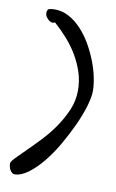

<svg xmlns="http://www.w3.org/2000/svg" viewBox="-77 -635 444 735"><g transform="rotate(10 145.0 -268.0)"><path d="M8.8 19.5Q8.8 11.7 23.9 -3.9Q39.1 -19.5 62.5 -42.5Q85.9 -65.4 112.8 -93.8Q139.6 -122.1 162.6 -155.3Q185.5 -188.5 201.2 -225.1Q216.8 -261.7 216.8 -300.8Q216.8 -337.9 206.1 -371.1Q195.3 -404.3 177.2 -435.1Q159.2 -465.8 135.3 -492.7Q111.3 -519.5 85 -543Q78.1 -539.1 71.3 -541Q64.5 -543 59.1 -547.9Q53.7 -552.7 49.8 -559.1Q45.9 -565.4 45.9 -572.3Q45.9 -586.9 54.7 -589.4Q63.5 -591.8 76.2 -591.8Q105.5 -591.8 131.3 -577.6Q157.2 -563.5 179.2 -540Q201.2 -516.6 218.8 -486.3Q236.3 -456.1 248.5 -424.8Q260.7 -393.6 267.1 -363.3Q273.4 -333 273.4 -309.6Q273.4 -286.1 262.7 -250Q252 -213.9 233.4 -173.3Q214.8 -132.8 190.9 -91.3Q167 -49.8 140.1 -17.1Q113.3 15.6 85.4 36.1Q57.6 56.6 33.2 56.6Q27.3 56.6 22.9 52.7Q18.6 48.8 15.1 43Q11.7 37.1 10.3 30.3Q8.8 23.4 8.8 19.5Z"/></g></svg>

Font: Indie Flower
Style: Regular
Weight: 400
Designer: Kimberly Geswein
Foundry: Kimberly Geswein
Version: Version 1.001 2010